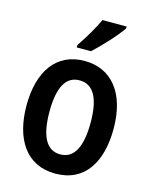

<svg xmlns="http://www.w3.org/2000/svg" viewBox="-116 -842 733 928"><g transform="rotate(15 250.0 -378.0)"><path d="M194 -618V-606H265C308 -645 375 -717 401 -757V-766H280C259 -721 230 -671 194 -618ZM251 10C400 10 468 -108 468 -272C468 -452 382 -553 249 -553C107 -553 32 -443 32 -273C32 -107 104 10 251 10ZM250 -86C181 -86 147 -150 147 -273C147 -395 181 -456 249 -456C318 -456 353 -395 353 -272C353 -150 319 -86 250 -86Z"/></g></svg>

Font: Noto Sans Mono ExtraCondensed SemiBold
Style: Regular
Weight: 600
Width: 2
Designer: Monotype Design Team
Foundry: Monotype Imaging Inc.
Version: Version 2.014